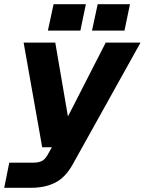

<svg xmlns="http://www.w3.org/2000/svg" viewBox="-32 -740 686 910"><path d="M-12 150 12 31H125Q150 31 165.5 23.5Q181 16 193 -5L214 -42H168L80 -538H230L290 -188L469 -538H634L311 42Q277 102 229 126Q181 150 116 150ZM195 -595 222 -720H375L349 -595ZM404 -595 431 -720H584L558 -595Z"/></svg>

Font: Geist Mono ExtraBold
Style: Italic
Weight: 800
Italic angle: -12°
Monospace: yes
Designer: Basement.studio, Andrés Briganti, Mateo Zaragoza
Foundry: Basement.studio, Vercel, Andrés Briganti, Guido Ferreyra, Mateo Zaragoza
Version: Version 1.500; ttfautohint (v1.8.4.7-5d5b)